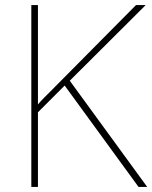

<svg xmlns="http://www.w3.org/2000/svg" viewBox="-20 -734 598 754"><path d="M558 0H524L234 -398L129 -293V0H103V-714H129V-324Q140 -337 153 -350Q166 -363 179 -376L514 -714H552L254 -417Z"/></svg>

Font: Noto Sans Hebrew Thin
Style: Regular
Weight: 250
Designer: Monotype Design Team
Foundry: Monotype Imaging Inc.
Version: Version 2.003